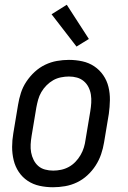

<svg xmlns="http://www.w3.org/2000/svg" viewBox="-20 -780 540 808"><path d="M203 8Q174 8 146.5 2Q119 -4 96.5 -19Q74 -34 59 -56.5Q44 -79 37.5 -106Q31 -133 31 -161.5Q31 -190 36 -219L56 -339Q60 -364 68 -389Q76 -414 91 -436.5Q106 -459 126 -477.5Q146 -496 170 -507.5Q194 -519 219.5 -523.5Q245 -528 270 -528Q299 -528 326.5 -522Q354 -516 376.5 -501Q399 -486 414.5 -463.5Q430 -441 436.5 -414Q443 -387 442.5 -358.5Q442 -330 438 -301L418 -181Q414 -156 405.5 -131Q397 -106 382.5 -83.5Q368 -61 348 -42.5Q328 -24 304 -12.5Q280 -1 254 3.5Q228 8 203 8ZM204 -62Q220 -62 237 -65.5Q254 -69 269.5 -77.5Q285 -86 297.5 -99Q310 -112 319 -127.5Q328 -143 333 -159.5Q338 -176 340 -192L360 -312Q363 -330 364 -347.5Q365 -365 362.5 -381.5Q360 -398 352.5 -413Q345 -428 332.5 -438.5Q320 -449 304 -453.5Q288 -458 270 -458Q254 -458 236.5 -454.5Q219 -451 204 -442.5Q189 -434 176 -421Q163 -408 154 -392.5Q145 -377 140.5 -360.5Q136 -344 133 -328L113 -208Q110 -190 109 -172.5Q108 -155 111 -138.5Q114 -122 121.5 -107Q129 -92 141 -81.5Q153 -71 169.5 -66.5Q186 -62 204 -62ZM302 -584 197 -720 261 -760 354 -616Z"/></svg>

Font: Iosevka Term Curly Oblique
Style: Regular
Weight: 400
Italic angle: -9°
Designer: Belleve Invis
Foundry: Belleve Invis
Version: Version 32.3.0